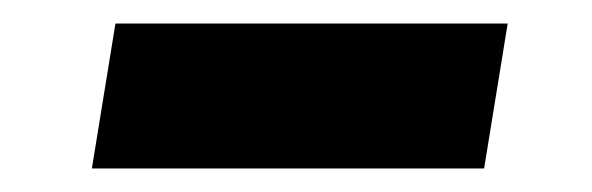

<svg xmlns="http://www.w3.org/2000/svg" viewBox="-20 -375 503 163"><path d="M58 -232 78 -355H411L391 -232Z"/></svg>

Font: Georama Extra Expanded SemiBold
Style: Italic
Weight: 600
Width: 8
Italic angle: -9°
Designer: Jean-Baptiste Levee
Foundry: Production Type
Version: Version 1.000